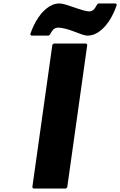

<svg xmlns="http://www.w3.org/2000/svg" viewBox="-20 -1084 696 1111"><path d="M314 -924C378 -924 448 -878 487 -878C516 -878 541 -890 563 -908L565 -910L573 -917C629 -967 656 -1057 656 -1057L650 -1064H549L541 -1057C541 -1057 533 -1039 520 -1026C514 -1022 506 -1018 497 -1018C456 -1018 363 -1064 324 -1064C295 -1064 270 -1052 248 -1034L246 -1032L238 -1025C182 -975 155 -885 155 -885L161 -878H262L270 -885C270 -885 278 -903 291 -916C297 -920 305 -924 314 -924ZM485 -825 479 -832H291L283 -825L167 0L173 7H361L369 0Z"/></svg>

Font: Hussar Woodtype
Style: BlkObl
Weight: 900
Foundry: Cannot Into Space Fonts
Version: Version 1.07